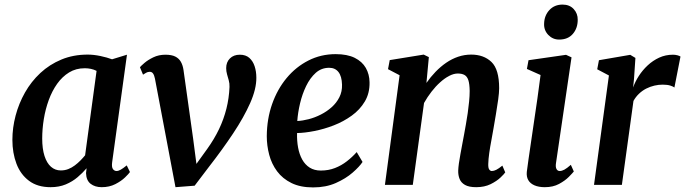

<svg xmlns="http://www.w3.org/2000/svg" viewBox="-20 -806 2986 837"><path d="M469 -99.5Q466 -78 472.2 -69.2Q478.5 -60.5 488 -60.5Q496 -60.5 506.2 -66.2Q516.5 -72 532.5 -85L546.5 -56Q541.5 -48.5 525 -32.5Q508.5 -16.5 482.5 -3.2Q456.5 10 423.5 10Q394 10 375 -4.8Q356 -19.5 355 -51.5L357.5 -72.5Q340.5 -52.5 318.2 -33.5Q296 -14.5 266.8 -2.2Q237.5 10 200.5 10Q143.5 10 106.5 -17.8Q69.5 -45.5 51.8 -92.2Q34 -139 34 -196.5Q34 -249 48 -302Q62 -355 89 -402.8Q116 -450.5 156 -487.8Q196 -525 247.8 -546.5Q299.5 -568 362.5 -568Q388 -568 417.8 -561.8Q447.5 -555.5 468.5 -547.5L533.5 -567.5ZM401 -497Q389.5 -503 376.2 -505.8Q363 -508.5 349.5 -508.5Q311 -508.5 281.2 -490.2Q251.5 -472 229.2 -440.8Q207 -409.5 192.5 -369.8Q178 -330 171 -286.8Q164 -243.5 164 -202Q164 -157.5 174 -126.2Q184 -95 202.2 -79Q220.5 -63 245 -63Q262.5 -63 277.8 -69Q293 -75 306.2 -85Q319.5 -95 330.8 -106.5Q342 -118 351 -129Z M655.5 -463Q652.5 -478 647.2 -485.5Q642 -493 633 -493Q624 -493 617 -488.8Q610 -484.5 603.5 -480.5L590 -513Q594 -518 609.2 -531.2Q624.5 -544.5 648.2 -556Q672 -567.5 701 -567.5Q728 -567.5 744 -559.5Q760 -551.5 768.5 -536.5Q777 -521.5 780 -500.5L822 -201L843 -40L806 -49.5L883.5 -157Q914 -199.5 934.8 -243Q955.5 -286.5 967 -332.2Q978.5 -378 980.5 -427Q981 -442.5 977.2 -455.8Q973.5 -469 969.8 -482Q966 -495 966 -509Q966 -535 982.2 -551.2Q998.5 -567.5 1025.5 -567.5Q1051 -567.5 1066.8 -553.8Q1082.5 -540 1090 -517.2Q1097.5 -494.5 1097.5 -467.5Q1098 -418.5 1070.5 -356.5Q1043 -294.5 996.2 -224.2Q949.5 -154 891.5 -79.5L828.5 3.5L745 10L710.5 -172.5Z M1560.5 -100Q1547 -79.5 1517.2 -53.5Q1487.5 -27.5 1444 -8.2Q1400.5 11 1345 11Q1289.5 11 1250.8 -8Q1212 -27 1188 -59.2Q1164 -91.5 1153.5 -131.5Q1143 -171.5 1143 -212.5Q1143.5 -287.5 1166.2 -352.2Q1189 -417 1229.5 -465.8Q1270 -514.5 1324.5 -542.2Q1379 -570 1443 -570Q1494 -570 1526.5 -553.8Q1559 -537.5 1574.8 -509.8Q1590.5 -482 1591 -447.5Q1592 -400 1570.5 -363.8Q1549 -327.5 1513.2 -301.8Q1477.5 -276 1435 -259.5Q1392.5 -243 1350.2 -234.8Q1308 -226.5 1275 -226Q1274 -192 1279.5 -162.5Q1285 -133 1297.5 -110.5Q1310 -88 1330.2 -75.2Q1350.5 -62.5 1378.5 -62.5Q1412 -62.5 1440.2 -73.5Q1468.5 -84.5 1492.2 -103Q1516 -121.5 1535 -143ZM1415 -510.5Q1381 -510.5 1356.2 -488.2Q1331.5 -466 1314.5 -430.8Q1297.5 -395.5 1288 -355.2Q1278.5 -315 1276 -278.5Q1299 -279.5 1326 -286.5Q1353 -293.5 1379 -306.8Q1405 -320 1426 -338.8Q1447 -357.5 1459.5 -382.2Q1472 -407 1471 -437Q1470 -473.5 1455.5 -492Q1441 -510.5 1415 -510.5Z M1839 -444.5Q1857 -470.5 1878.8 -493Q1900.5 -515.5 1925.2 -532.5Q1950 -549.5 1977.5 -558.8Q2005 -568 2034 -568Q2089 -568 2122.5 -535.8Q2156 -503.5 2156 -421.5Q2156 -403 2151.8 -372Q2147.5 -341 2141.8 -307.5Q2136 -274 2131.5 -247Q2127.5 -222 2122 -193.8Q2116.5 -165.5 2112.8 -138.8Q2109 -112 2108.5 -91Q2108 -73.5 2112.8 -67Q2117.5 -60.5 2124 -60.5Q2133 -60.5 2143.5 -65.8Q2154 -71 2170 -84L2182.5 -54.5Q2178.5 -48 2162 -32.2Q2145.5 -16.5 2118.8 -3.2Q2092 10 2056 10Q2024.5 10 2007.2 0.2Q1990 -9.5 1983.5 -26Q1977 -42.5 1977.5 -62Q1978 -75.5 1980.5 -93.8Q1983 -112 1987 -133.2Q1991 -154.5 1995 -176.5Q1999 -198.5 2003 -219Q2006.5 -239.5 2011 -263.5Q2015.5 -287.5 2019 -313Q2022.5 -338.5 2025 -363.2Q2027.5 -388 2027.5 -409.5Q2027 -440 2021.8 -456.2Q2016.5 -472.5 2005.2 -479Q1994 -485.5 1975.5 -485.5Q1958 -485.5 1938.2 -475.2Q1918.5 -465 1898.8 -447.2Q1879 -429.5 1861 -406.2Q1843 -383 1828.5 -357L1779.5 0H1658L1722 -478L1671.5 -504.5L1679 -544L1827 -568L1849.5 -557Z M2355 10Q2328.5 10 2310 2Q2291.5 -6 2283 -20.8Q2274.5 -35.5 2276.5 -56.5Q2279 -78.5 2284 -111.8Q2289 -145 2295 -187Q2301 -229 2308.2 -277.2Q2315.5 -325.5 2322.8 -376.8Q2330 -428 2336.5 -479L2277 -505.5L2284 -543.5L2447.5 -567L2471.5 -556L2404 -96.5Q2401 -78.5 2405.8 -69.5Q2410.5 -60.5 2420 -60.5Q2429.5 -60.5 2440.5 -66.5Q2451.5 -72.5 2468.5 -87.5L2481.5 -58.5Q2476 -51.5 2459.8 -35Q2443.5 -18.5 2417.2 -4.2Q2391 10 2355 10ZM2417.5 -633.5Q2389.5 -633.5 2370 -654Q2350.5 -674.5 2352 -703.5Q2353 -738.5 2375 -762.2Q2397 -786 2432.5 -786Q2463 -786 2481 -766.5Q2499 -747 2498.5 -719.5Q2498.5 -683 2477.2 -658.2Q2456 -633.5 2417.5 -633.5Z M2569.5 0 2634.5 -477 2583.5 -504 2591 -543.5 2727.5 -567 2750 -553.5 2744 -463.5 2740 -424.5Q2748.5 -449.5 2764.8 -474.8Q2781 -500 2803.5 -521Q2826 -542 2853.8 -554.8Q2881.5 -567.5 2913.5 -567.5Q2924 -567.5 2933.2 -565Q2942.5 -562.5 2946.5 -559.5L2920 -424.5Q2915.5 -428.5 2902.5 -432.8Q2889.5 -437 2868.5 -437Q2851 -437 2832.8 -432.8Q2814.5 -428.5 2797.2 -419.8Q2780 -411 2765.8 -397.5Q2751.5 -384 2741.5 -366L2691 0Z"/></svg>

Font: Merriweather SemiBold
Style: Italic
Weight: 600
Italic angle: -7.8°
Version: Version 2.101